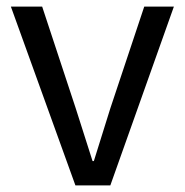

<svg xmlns="http://www.w3.org/2000/svg" viewBox="-20 -563 561 583"><path d="M13 -543H108L210 -234L261 -74H265L315 -234L418 -543H508L315 0H209Z"/></svg>

Font: `nÑOSR
Style: Regular
Weight: 400
Designer: Ryoko NISHIZUKA ¬âXZm¬º[P (kana & ideographs); Paul D. Hunt (Latin, Greek & Cyrillic); Wenlong ZHANG _ e¬á¬ü¬ô (bopomof
Foundry: Adobe Systems Incorporated
Version: Version 1.00 June 24, 2014, initial release